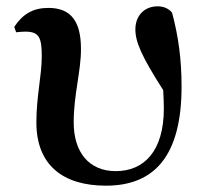

<svg xmlns="http://www.w3.org/2000/svg" viewBox="-20 -571 650 607"><path d="M31 -469C38 -470 54 -471 60 -471C104 -471 112 -452 112 -393C112 -331 95 -267 95 -184C95 -49 179 16 315 16C468 16 554 -78 554 -297C554 -384 544 -456 524 -531C513 -544 498 -551 478 -551C439 -551 408 -524 408 -478C408 -440 426 -395 496 -286C497 -265 498 -246 498 -228C498 -94 436 -30 346 -30C261 -30 213 -90 213 -184C213 -273 236 -344 236 -416C236 -504 204 -546 133 -546C85 -546 52 -527 25 -486Z"/></svg>

Font: Noto Serif CJK JP
Style: Bold
Weight: 700
Designer: Ryoko NISHIZUKA 西塚涼子 (kana & ideographs); Frank Grießhammer (Latin, Greek & Cyrillic); Wenlong ZHANG 张文龙 (bopomofo); San
Foundry: Adobe Systems Incorporated
Version: Version 1.000;PS 1;hotconv 16.6.53;makeotf.lib2.5.65590